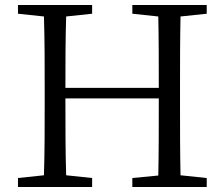

<svg xmlns="http://www.w3.org/2000/svg" viewBox="-20 -749 899 769"><path d="M808 -694V-729H510V-694L614 -683C616 -589 616 -493 616 -397H242C242 -494 242 -590 245 -683L349 -694V-729H52V-694L156 -683C159 -587 159 -489 159 -392V-337C159 -239 159 -142 156 -47L52 -36V0H349V-36L245 -47C242 -141 242 -239 242 -355H616C616 -238 616 -140 614 -46L510 -36V0H808V-36L703 -47C701 -143 701 -241 701 -337V-392C701 -491 701 -588 703 -683Z"/></svg>

Font: Source Han Serif AKR9
Style: Regular
Weight: 400
Designer: Ryoko NISHIZUKA 西塚涼子 (kana & ideographs); Frank Grießhammer (Latin, Greek & Cyrillic); Sandoll Communications 산돌커뮤니케이션, 
Foundry: Adobe Systems Incorporated
Version: Version 1.005;hotconv 1.0.107;makeotfexe 2.5.65593